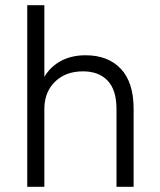

<svg xmlns="http://www.w3.org/2000/svg" viewBox="-20 -720 615 740"><path d="M85 -700H151V-424Q175 -464 215.5 -485.5Q256 -507 310 -507Q396 -507 445.5 -455Q495 -403 495 -300V0H429V-300Q429 -373 395 -409Q361 -445 300 -445Q234 -445 193.5 -406.5Q153 -368 151 -306V0H85Z"/></svg>

Font: PT Root UI Web
Style: Regular
Weight: 400
Designer: Vitaly Kuzmin
Foundry: ParaType Ltd.
Version: Version 1.000W